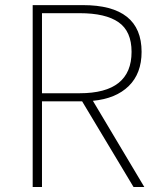

<svg xmlns="http://www.w3.org/2000/svg" viewBox="-20 -746 629 766"><path d="M147.5 -374H297.9Q504.9 -374 504.9 -539.1Q504.9 -621.1 453.1 -657.2Q401.4 -693.4 297.9 -693.4H147.5ZM555.7 0H512.7L307.6 -341.8H147.5V0H110.4V-725.6H310.5Q544.9 -725.6 544.9 -539.1Q544.9 -453.1 493.7 -402.8Q442.4 -352.5 350.6 -343.8Z"/></svg>

Font: Gen Shin Gothic ExtraLight
Style: Regular
Weight: 100
Designer: [Source Han Sans]
Ryoko NISHIZUKA  (kana & ideographs); Paul D. Hunt (Latin, Greek & Cyrillic); Wenlong ZHANG  (bopomofo
Version: Version 1.002.20150607